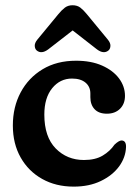

<svg xmlns="http://www.w3.org/2000/svg" viewBox="-20 -700 524 732"><path d="M456.5 -334.5Q456.5 -304 437.5 -285.2Q418.5 -266.5 387.5 -266.5Q356.5 -266.5 340.5 -283.8Q324.5 -301 324.5 -329.5V-343.5Q324.5 -369.5 306 -385Q287.5 -400.5 254.5 -400.5Q209 -400.5 179 -363.8Q149 -327 149 -263Q149 -178.5 192.2 -134.2Q235.5 -90 300 -90Q343.5 -90 371.5 -106.8Q399.5 -123.5 416.5 -148.5Q433.5 -164.5 443.5 -164.5Q461 -164 460.5 -139.5Q459 -99.5 433.8 -65.2Q408.5 -31 364.2 -9.8Q320 11.5 261 11.5Q193 11.5 140.8 -17.8Q88.5 -47 58.8 -99.5Q29 -152 29 -221.5Q29 -292 58.8 -347.8Q88.5 -403.5 142.5 -436Q196.5 -468.5 270 -468.5Q327.5 -468.5 369.2 -450Q411 -431.5 433.8 -401Q456.5 -370.5 456.5 -334.5ZM163.5 -511.5Q137.5 -492.5 119.5 -508Q113 -514 112.5 -525Q112 -536 122 -548.5L202 -645.5Q215 -661.5 227.2 -670.8Q239.5 -680 256.5 -680Q274.5 -680 286.5 -670.8Q298.5 -661.5 311.5 -645.5L391.5 -548.5Q401.5 -536 401 -525Q400.5 -514 394 -508Q376 -492.5 350 -511.5L257 -584Z"/></svg>

Font: Fraunces 72pt SuperSoft SemiBold
Style: Regular
Weight: 600
Version: Version 1.000;[b76b70a41]